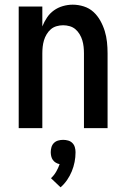

<svg xmlns="http://www.w3.org/2000/svg" viewBox="-20 -548 540 821"><path d="M60 0V-520H161V-435Q169 -455 181 -473Q193 -491 210.5 -503.5Q228 -516 249 -522Q270 -528 291 -528Q315 -528 338.5 -520.5Q362 -513 379.5 -497Q397 -481 409 -459.5Q421 -438 428 -415Q435 -392 437.5 -368Q440 -344 440 -320V0H339V-320Q339 -334 337.5 -348Q336 -362 332 -375.5Q328 -389 320.5 -401.5Q313 -414 302.5 -423Q292 -432 278 -436Q264 -440 250 -440Q236 -440 222 -436Q208 -432 197.5 -423Q187 -414 179.5 -401.5Q172 -389 168 -375.5Q164 -362 162.5 -348Q161 -334 161 -320V0ZM239 253 198 214Q211 202 220 186.5Q229 171 235 154Q226 152 218.5 147.5Q211 143 206 136Q201 129 199 120Q197 111 197 103Q197 92 200 81.5Q203 71 210.5 63.5Q218 56 228.5 53Q239 50 250 50Q261 50 271.5 53Q282 56 289.5 63.5Q297 71 300 81.5Q303 92 303 103Q303 124 299 144.5Q295 165 287 184.5Q279 204 267 221.5Q255 239 239 253Z"/></svg>

Font: Iosevka Custom Semibold
Style: Regular
Weight: 600
Designer: Belleve Invis
Foundry: Belleve Invis
Version: Version 27.0.2; ttfautohint (v1.8.4)